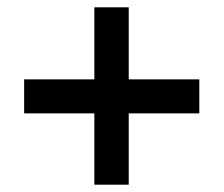

<svg xmlns="http://www.w3.org/2000/svg" viewBox="-20 -616 612 525"><path d="M332 -399V-596H238V-399H46V-306H238V-111H332V-306H525V-399Z"/></svg>

Font: Noto Sans Bamum SemiBold
Style: Regular
Weight: 600
Designer: Monotype Design Team
Foundry: Monotype Imaging Inc.
Version: Version 2.002